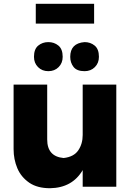

<svg xmlns="http://www.w3.org/2000/svg" viewBox="-20 -989 704 1017"><path d="M245 8Q178.5 8 136 -20.5Q91.5 -51 71.8 -98Q52 -145 52 -199V-541H230V-250Q230 -160 317 -152Q371 -158 394.5 -192.5Q418 -227 418 -274V-541H596V0H418V-88Q363 6 245 8ZM236 -612Q203 -612 181.5 -633.5Q160 -655 160 -688Q160 -729 182.5 -747.5Q205 -766 236 -766Q267 -766 289.5 -747.5Q312 -729 312 -688Q312 -655 290.5 -633.5Q269 -612 236 -612ZM428 -612Q387 -612 369.5 -634.5Q352 -657 352 -688Q352 -760 428 -766Q459 -766 481.5 -747.5Q504 -729 504 -688Q504 -655 482.5 -633.5Q461 -612 428 -612ZM478.5 -864H169.5V-969H478.5Z"/></svg>

Font: Argentum Novus
Style: Bold
Weight: 700
Designer: Julieta Ulanovsky (font) & Cristiano Sobral (main changes)
Foundry: Julieta Ulanovsky (font) & Cristiano Sobral (main changes)
Version: Version 3.00;November 27, 2020;FontCreator 13.0.0.2655 64-bi